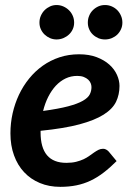

<svg xmlns="http://www.w3.org/2000/svg" viewBox="-20 -736 531 764"><path d="M21.5 0ZM455.5 -394C455.5 -408.3 452.2 -423 445.5 -438C438.8 -453 428.8 -466.6 415.2 -478.8C401.8 -490.9 384.9 -500.8 364.8 -508.5C344.6 -516.2 321.2 -520 294.5 -520C266.8 -520 240.9 -516 216.8 -508C192.6 -500 170.4 -488.8 150.2 -474.5C130.1 -460.2 112 -443.2 96 -423.5C80 -403.8 66.5 -382.3 55.5 -359C44.5 -335.7 36.1 -311 30.2 -285C24.4 -259 21.5 -232.5 21.5 -205.5C21.5 -173.2 26.2 -143.9 35.8 -117.8C45.2 -91.6 58.7 -69.2 76 -50.8C93.3 -32.2 114.2 -17.9 138.5 -7.8C162.8 2.4 190 7.5 220 7.5C243 7.5 264.3 5.5 284 1.5C303.7 -2.5 322.3 -8.7 340 -17C357.7 -25.3 375 -36 392 -49C409 -62 426.3 -77.3 444 -95L412.5 -133C409.5 -136.3 406.1 -139 402.2 -141C398.4 -143 394.5 -144 390.5 -144C383.8 -144 377.7 -142.6 372 -139.8C366.3 -136.9 360.6 -133.5 354.8 -129.5C348.9 -125.5 342.6 -121 335.8 -116C328.9 -111 321.2 -106.5 312.8 -102.5C304.2 -98.5 294.3 -95.1 283 -92.2C271.7 -89.4 258.7 -88 244 -88C175.7 -88 141.5 -128.3 141.5 -209V-215.5C204.2 -221.8 255.8 -230.4 296.2 -241.2C336.8 -252.1 368.8 -265 392.5 -280C416.2 -295 432.6 -312 441.8 -331C450.9 -350 455.5 -371 455.5 -394ZM287.5 -434C297.5 -434 306.1 -432.6 313.2 -429.8C320.4 -426.9 326.2 -423.4 330.8 -419.2C335.2 -415.1 338.6 -410.3 340.8 -405C342.9 -399.7 344 -394.5 344 -389.5C344 -379.2 341.8 -369.5 337.2 -360.5C332.8 -351.5 323.6 -343 309.8 -335C295.9 -327 276.4 -319.7 251.2 -313C226.1 -306.3 192.8 -300.2 151.5 -294.5C156.5 -314.8 163.3 -333.6 172 -350.8C180.7 -367.9 190.8 -382.7 202.2 -395C213.8 -407.3 226.7 -416.9 241 -423.8C255.3 -430.6 270.8 -434 287.5 -434ZM275 -646C275 -655.7 273.2 -664.8 269.5 -673.2C265.8 -681.8 260.8 -689.2 254.2 -695.5C247.8 -701.8 240.2 -706.8 231.8 -710.5C223.2 -714.2 214.3 -716 205 -716C196 -716 187.4 -714.2 179.2 -710.5C171.1 -706.8 163.8 -701.8 157.5 -695.5C151.2 -689.2 146.2 -681.8 142.5 -673.2C138.8 -664.8 137 -655.7 137 -646C137 -636.7 138.8 -627.9 142.5 -619.8C146.2 -611.6 151.2 -604.5 157.5 -598.5C163.8 -592.5 171.1 -587.8 179.2 -584.2C187.4 -580.8 196 -579 205 -579C214.3 -579 223.2 -580.8 231.8 -584.2C240.2 -587.8 247.8 -592.5 254.2 -598.5C260.8 -604.5 265.8 -611.6 269.5 -619.8C273.2 -627.9 275 -636.7 275 -646ZM467 -646C467 -655.7 465.2 -664.8 461.5 -673.2C457.8 -681.8 452.9 -689.2 446.8 -695.5C440.6 -701.8 433.2 -706.8 424.8 -710.5C416.2 -714.2 407.3 -716 398 -716C388.3 -716 379.4 -714.2 371.2 -710.5C363.1 -706.8 355.8 -701.8 349.5 -695.5C343.2 -689.2 338.2 -681.8 334.8 -673.2C331.2 -664.8 329.5 -655.7 329.5 -646C329.5 -636.7 331.2 -627.9 334.8 -619.8C338.2 -611.6 343.2 -604.5 349.5 -598.5C355.8 -592.5 363.1 -587.8 371.2 -584.2C379.4 -580.8 388.3 -579 398 -579C407.3 -579 416.2 -580.8 424.8 -584.2C433.2 -587.8 440.6 -592.5 446.8 -598.5C452.9 -604.5 457.8 -611.6 461.5 -619.8C465.2 -627.9 467 -636.7 467 -646Z"/></svg>

Font: Lato
Style: Bold Italic
Weight: 700
Italic angle: -7°
Designer: Lukasz Dziedzic
Foundry: tyPoland Lukasz Dziedzic
Version: Version 2.007; 2014-02-27